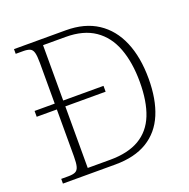

<svg xmlns="http://www.w3.org/2000/svg" viewBox="-127 -836 942 958"><g transform="rotate(-20 344.0 -357.0)"><path d="M47 0V-25H85Q109 -25 122 -31Q135 -37 140 -55Q145 -73 145 -109V-358H38V-389H145V-605Q145 -642 140 -660Q135 -678 122 -683.5Q109 -689 87 -689H47V-714H322Q422 -714 490 -669.5Q558 -625 593 -542.5Q628 -460 628 -346Q628 -237 595.5 -159.5Q563 -82 495.5 -41Q428 0 325 0ZM309 -31Q404 -31 464.5 -66.5Q525 -102 553 -172Q581 -242 581 -346Q581 -449 552.5 -525Q524 -601 464 -642Q404 -683 310 -683H190V-389H404V-358H190V-31Z"/></g></svg>

Font: Noto Rashi Hebrew ExtraLight
Style: Regular
Weight: 250
Version: Version 1.006